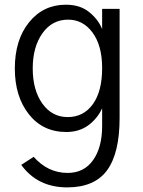

<svg xmlns="http://www.w3.org/2000/svg" viewBox="-20 -563 609 816"><path d="M119.1 -272.5Q119.1 -179.7 160.2 -122.6Q201.2 -65.4 267.6 -65.4Q335 -65.4 374.5 -120.1Q414.1 -174.8 414.1 -273.4Q414.1 -369.1 373.5 -424.3Q333 -479.5 269.5 -479.5Q201.2 -479.5 160.2 -421.4Q119.1 -363.3 119.1 -272.5ZM43 -271.5Q43 -393.6 103.5 -468.3Q164.1 -543 259.8 -543Q320.3 -543 358.9 -511.7Q397.5 -480.5 414.1 -439.5V-525.4H488.3V-61.5Q488.3 87.9 435.1 160.6Q381.8 233.4 265.6 233.4Q139.6 233.4 70.3 137.7L123 103.5Q183.6 171.9 267.6 171.9Q336.9 171.9 375.5 117.7Q414.1 63.5 414.1 -27.3V-102.5Q393.6 -58.6 355 -30.3Q316.4 -2 261.7 -2Q162.1 -2 102.5 -77.6Q43 -153.3 43 -271.5Z"/></svg>

Font: Gothic A1
Style: Regular
Weight: 400
Designer: HanYang I&C Co.,Ltd.
Foundry: HanYang I&C Co.,Ltd.
Version: Version 2.50